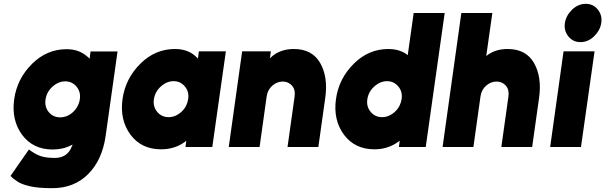

<svg xmlns="http://www.w3.org/2000/svg" viewBox="-20 -768 3162 1003"><path d="M328 -511Q225 -511 148 -435Q69 -357 54 -249Q39 -140 96 -63Q153 13 255 13Q310 13 354 -10Q356 -11 357.5 -11.5Q359 -12 360 -13Q360 -12 359 -11Q358 -10 358 -9Q354 1 349 10.5Q344 20 337 28Q312 57 266 57Q221 57 192.5 47.5Q164 38 131 13L35 151Q50 167 73 181.5Q96 196 138.5 205.5Q181 215 253 215Q366 215 439 143Q514 69 532 -59L594 -499H453L448 -461Q445 -465 441 -468.5Q437 -472 433 -475Q391 -511 328 -511ZM321 -343Q357 -343 380 -315Q391 -302 395.5 -285.5Q400 -269 397 -249Q394 -230 385 -213Q376 -196 361 -182Q331 -155 294 -155Q258 -155 235 -182Q212 -210 218 -249Q224 -288 254 -315Q285 -343 321 -343Z M1019 -500 1014 -462Q1012 -464 1009.5 -466.5Q1007 -469 1005 -471Q963 -512 894 -512Q791 -512 714 -436Q635 -358 620 -250Q605 -141 662 -64Q719 12 821 12Q890 12 942 -24Q945 -26 947.5 -28.5Q950 -31 953 -33L949 0H1089L1160 -500ZM887 -344Q923 -344 946 -316Q957 -303 961.5 -286.5Q966 -270 963 -250Q960 -231 951.5 -214.5Q943 -198 928 -184Q897 -156 861 -156Q824 -156 801 -184Q778 -212 784 -250Q790 -289 820 -316Q851 -344 887 -344Z M1643 0 1679 -256Q1687 -312 1680 -358Q1673 -404 1652 -440Q1610 -512 1515 -512Q1453 -512 1409 -480Q1404 -476 1399.5 -472Q1395 -468 1390 -463L1395 -500H1245L1175 0H1336L1373 -264Q1378 -299 1402 -320Q1427 -342 1457 -342Q1487 -342 1506 -320Q1524 -299 1519 -264L1482 0Z M2002 -344Q1966 -344 1935 -316Q1905 -289 1899 -250Q1893 -212 1916 -184Q1939 -156 1976 -156Q2012 -156 2043 -184Q2058 -198 2066.5 -214.5Q2075 -231 2078 -250Q2081 -270 2076.5 -286.5Q2072 -303 2061 -316Q2038 -344 2002 -344ZM2009 -512Q2055 -512 2089 -494Q2095 -491 2100 -487.5Q2105 -484 2110 -480L2141 -700H2303L2204 0H2064L2068 -33Q2063 -29 2057 -25Q2051 -21 2045 -17Q1996 12 1936 12Q1834 12 1777 -64Q1720 -141 1735 -250Q1750 -358 1829 -436Q1906 -512 2009 -512Z M2760 0 2796 -256Q2804 -312 2797 -358Q2790 -404 2769 -440Q2727 -512 2632 -512Q2575 -512 2535 -486Q2531 -484 2527.5 -481Q2524 -478 2520 -475L2552 -700H2390L2292 0H2453L2490 -264Q2495 -299 2519 -320Q2544 -342 2574 -342Q2604 -342 2623 -320Q2641 -299 2636 -264L2599 0Z M2854 0H3015L3086 -500H2924ZM3121 -648Q3127 -688 3103 -718Q3079 -748 3040 -748Q3001 -748 2969 -718Q2937 -687 2931 -648Q2925 -608 2949 -578Q2973 -548 3012 -548Q3052 -548 3083 -578Q3115 -609 3121 -648Z"/></svg>

Font: Unageo
Style: Black-Italic
Weight: 900
Designer: Richard Sepsi
Foundry: Richard Sepsi
Version: Version 2.000